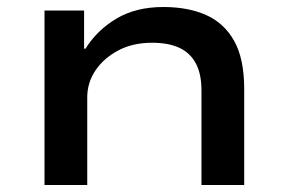

<svg xmlns="http://www.w3.org/2000/svg" viewBox="-20 -528 822 548"><path d="M107 0V-498H220V-389H224Q257 -442 312.5 -475Q368 -508 446 -508Q517 -508 568.5 -485Q620 -462 648.5 -411Q677 -360 677 -274V0H555V-270Q555 -317 539 -347Q523 -377 492 -391.5Q461 -406 414 -406Q359 -406 317.5 -384Q276 -362 252.5 -327Q229 -292 229 -250V0Z"/></svg>

Font: Nunito Sans 7pt Expanded SemiBold
Style: Regular
Weight: 600
Width: 7
Designer: Vernon Adams
Foundry: Vernon Adams
Version: Version 3.101;gftools[0.9.27]